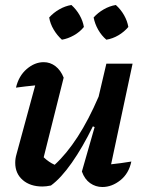

<svg xmlns="http://www.w3.org/2000/svg" viewBox="-20 -742 586 769"><path d="M308 -55 359 -233 352 -236Q311 -152 267.5 -90Q224 -28 184 1Q165 5 150 5Q101 5 71 -21Q41 -47 41 -90Q41 -107 46 -124L121 -400Q80 -396 44 -391Q55 -438 87 -465.5Q119 -493 155 -493Q181 -493 202 -477Q223 -461 235 -431L155 -112Q176 -92 199 -82Q247 -126 291 -194Q335 -262 375 -355L406 -487H511L425 -84Q464 -88 506 -95Q496 -47 462 -20Q428 7 390 7Q363 7 341 -8.5Q319 -24 308 -55ZM266 -722Q286 -704 299 -681Q312 -658 316 -634Q300 -614 276 -600.5Q252 -587 228 -583Q209 -600 195 -623.5Q181 -647 177 -672Q194 -691 217.5 -704.5Q241 -718 266 -722ZM444 -722Q464 -704 477 -681Q490 -658 494 -634Q477 -614 454 -600.5Q431 -587 406 -583Q387 -599 373.5 -622.5Q360 -646 355 -672Q372 -691 395.5 -704.5Q419 -718 444 -722Z"/></svg>

Font: Piazzolla SemiBold
Style: Italic
Weight: 600
Italic angle: -11.3°
Designer: Juan Pablo del Peral
Foundry: Huerta Tipografica
Version: Version 1.330